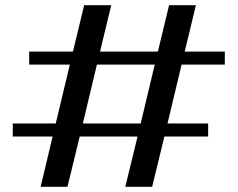

<svg xmlns="http://www.w3.org/2000/svg" viewBox="-20 -707 912 737"><path d="M677 -459 623 -233H779V-183H611L564 10H461L508 -183H286L239 10H136L182 -183H29V-233H194L248 -459H92V-509H260L303 -687H407L364 -509H586L629 -687H732L689 -509H843V-459ZM574 -459H352L298 -233H520Z"/></svg>

Font: Trirong Bold
Style: Regular
Weight: 700
Designer: Katatrad Team
Foundry: CadsonDemak
Version: Version 1.000